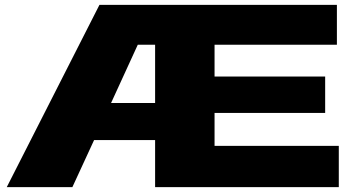

<svg xmlns="http://www.w3.org/2000/svg" viewBox="-20 -770 1454 790"><path d="M277.8 0H7.8L389.2 -750H1366.2V-585.9H862.8V-455.1H1317.9V-305.2H862.8V-169.9H1374V0H618.2V-193.8H367.2ZM437 -346.2H618.2V-585.9H546.9Z"/></svg>

Font: Mattone
Style: Bold
Weight: 700
Width: 6
Designer: Nunzio Mazzaferro
Foundry: Collletttivo
Version: Version 2.000;Glyphs 3.2 (3217)